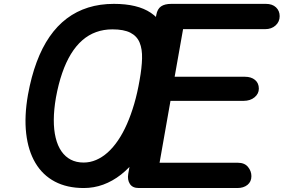

<svg xmlns="http://www.w3.org/2000/svg" viewBox="-20 -948 1430 968"><path d="M402.5 0Q318 0 256.5 -32.5Q195 -65 158.5 -126.5Q122 -188 112 -275Q102 -362 121 -470.5Q137.5 -561.5 164.8 -634.8Q192 -708 230 -763Q268 -818 316.8 -854.8Q365.5 -891.5 424.8 -910Q484 -928.5 554 -928.5Q673.5 -928.5 740.2 -883.5Q807 -838.5 827.5 -754.5Q848 -670.5 827.5 -553Q812.5 -468 789.2 -393.8Q766 -319.5 735.8 -258Q705.5 -196.5 668.8 -148.5Q632 -100.5 589.8 -67.5Q547.5 -34.5 500.5 -17.2Q453.5 0 402.5 0ZM262 -456Q251.5 -395 251.2 -344Q251 -293 260.8 -253Q270.5 -213 289.8 -185.2Q309 -157.5 337 -143Q365 -128.5 401.5 -128.5Q434 -128.5 464.5 -141.5Q495 -154.5 522.8 -179.2Q550.5 -204 575 -240Q599.5 -276 620 -322.5Q640.5 -369 656.8 -424.8Q673 -480.5 684 -545Q695 -606 696.2 -653.2Q697.5 -700.5 684 -733.2Q670.5 -766 637.5 -783Q604.5 -800 546.5 -800Q502.5 -800 464.5 -786.2Q426.5 -772.5 394.8 -744.8Q363 -717 337.8 -675.8Q312.5 -634.5 293.5 -579.5Q274.5 -524.5 262 -456ZM680 0Q648 0 634.8 -20.8Q621.5 -41.5 626.5 -71L768 -873Q773.5 -903 792 -915.8Q810.5 -928.5 844 -928.5H1320.5Q1353 -928.5 1371.5 -911Q1390 -893.5 1390 -866.5Q1390 -838.5 1369.5 -819.8Q1349 -801 1316.5 -801H903L860.5 -561H1215Q1246.5 -561 1265.8 -545Q1285 -529 1285 -501Q1285 -475.5 1263.5 -457.5Q1242 -439.5 1208 -439.5H839.5L784.5 -127.5H1179Q1213 -127.5 1230.2 -106.5Q1247.5 -85.5 1247.5 -60Q1247.5 -32 1227.8 -16Q1208 0 1176.5 0Z"/></svg>

Font: Edu VIC WA NT Hand Pre
Style: Regular
Weight: 400
Designer: Tina and Corey Anderson, Eben Sorkin, Mirko Velimirovic
Foundry: Google for Education
Version: Version 1.000